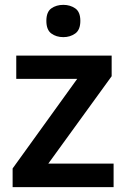

<svg xmlns="http://www.w3.org/2000/svg" viewBox="-20 -771 521 791"><path d="M448 0H32V-77L298 -446H47V-542H440V-457L179 -97H448ZM241 -751Q269 -751 290 -736.5Q311 -722 311 -685Q311 -648 290 -633Q269 -618 241 -618Q212 -618 191.5 -633Q171 -648 171 -685Q171 -722 191.5 -736.5Q212 -751 241 -751Z"/></svg>

Font: Noto Sans Hanifi Rohingya SemiBold
Style: Regular
Weight: 600
Version: Version 2.101